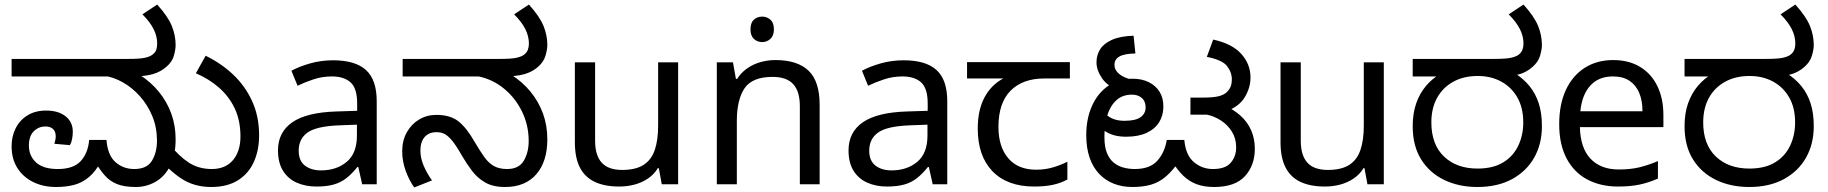

<svg xmlns="http://www.w3.org/2000/svg" viewBox="-20 -810 8034 844"><path d="M226 12Q170 12 125.5 -10Q81 -32 56 -72Q31 -112 31 -167Q31 -211 49 -246.5Q67 -282 101 -303Q135 -324 183 -324Q236 -324 268 -299Q300 -274 300 -231Q300 -215 297 -199Q294 -183 287 -172L219 -178Q221 -184 223 -193.5Q225 -203 225 -210Q225 -232 213 -243Q201 -254 180 -254Q149 -254 128 -232.5Q107 -211 107 -170Q107 -125 138.5 -96Q170 -67 234 -67Q303 -67 335 -102Q367 -137 372 -195H448Q453 -128 487.5 -97.5Q522 -67 570 -67Q626 -67 648 -103.5Q670 -140 670 -191Q670 -250 649.5 -299.5Q629 -349 595 -387Q561 -425 520 -448Q479 -471 438 -477L591 -483Q642 -451 678 -407Q714 -363 733 -310.5Q752 -258 752 -198Q752 -126 727.5 -79.5Q703 -33 663 -10.5Q623 12 577 12Q526 12 494 -1Q462 -14 440 -39.5Q418 -65 396 -101L427 -105Q401 -57 371.5 -32Q342 -7 306.5 2.5Q271 12 226 12ZM31 -474V-551H541Q595 -551 617 -556Q639 -561 649 -569Q663 -579 667 -591.5Q671 -604 671 -618Q671 -651 655 -682.5Q639 -714 606 -747L671 -790Q718 -738 735 -696.5Q752 -655 752 -612Q752 -593 744.5 -565.5Q737 -538 711 -516Q686 -494 651.5 -484Q617 -474 559 -474ZM908 12Q832 12 775 -26.5Q718 -65 673 -123L724 -177Q766 -124 809.5 -95.5Q853 -67 911 -67Q971 -67 1004 -106Q1037 -145 1037 -210Q1037 -280 1012 -333Q987 -386 943 -424.5Q899 -463 841 -488L884 -565Q952 -532 1005 -482Q1058 -432 1088.5 -365Q1119 -298 1119 -215Q1119 -150 1096 -98.5Q1073 -47 1026 -17.5Q979 12 908 12Z M1444 -545Q1542 -545 1589 -502Q1636 -459 1636 -365V0H1572L1555 -76H1551Q1528 -47 1503.5 -27.5Q1479 -8 1447.5 1Q1416 10 1371 10Q1323 10 1284.5 -7Q1246 -24 1224 -59.5Q1202 -95 1202 -149Q1202 -229 1265 -272.5Q1328 -316 1459 -320L1550 -323V-355Q1550 -422 1521 -448Q1492 -474 1439 -474Q1397 -474 1359 -461.5Q1321 -449 1288 -433L1261 -499Q1296 -518 1344 -531.5Q1392 -545 1444 -545ZM1470 -259Q1370 -255 1331.5 -227Q1293 -199 1293 -148Q1293 -103 1320.5 -82Q1348 -61 1391 -61Q1459 -61 1504 -98.5Q1549 -136 1549 -214V-262Z M2200 12Q2147 12 2112.5 -8Q2078 -28 2054.5 -59.5Q2031 -91 2011 -125Q1986 -169 1968 -191Q1950 -213 1934.5 -221Q1919 -229 1899 -229Q1865 -229 1846.5 -207.5Q1828 -186 1828 -148Q1828 -116 1842 -82.5Q1856 -49 1879 -17L1801 14Q1778 -18 1763 -60Q1748 -102 1748 -145Q1748 -192 1768 -228Q1788 -264 1822 -284.5Q1856 -305 1898 -305Q1960 -305 1996 -276Q2032 -247 2066 -187Q2089 -148 2108 -121Q2127 -94 2150.5 -80.5Q2174 -67 2209 -67Q2261 -67 2282.5 -103.5Q2304 -140 2304 -190Q2304 -260 2274.5 -320Q2245 -380 2195.5 -420.5Q2146 -461 2084 -474H1750V-551H2175Q2229 -551 2250.5 -556Q2272 -561 2283 -569Q2296 -579 2300.5 -591.5Q2305 -604 2305 -618Q2305 -651 2289 -682.5Q2273 -714 2240 -747L2305 -790Q2352 -738 2369 -696.5Q2386 -655 2386 -612Q2386 -593 2378 -565.5Q2370 -538 2345 -516Q2320 -494 2285 -484Q2250 -474 2192 -474H2168L2225 -483Q2276 -451 2312 -407Q2348 -363 2367 -310.5Q2386 -258 2386 -198Q2386 -100 2337.5 -44Q2289 12 2200 12Z M2961 -536V0H2889L2876 -71H2872Q2855 -43 2828 -25Q2801 -7 2769 1.5Q2737 10 2702 10Q2638 10 2594.5 -10.5Q2551 -31 2529 -74Q2507 -117 2507 -185V-536H2596V-191Q2596 -127 2625 -95Q2654 -63 2715 -63Q2775 -63 2809.5 -85.5Q2844 -108 2858.5 -151.5Q2873 -195 2873 -257V-536Z M3331 -737Q3351 -737 3366.5 -723.5Q3382 -710 3382 -681Q3382 -653 3366.5 -639Q3351 -625 3331 -625Q3309 -625 3294 -639Q3279 -653 3279 -681Q3279 -710 3294 -723.5Q3309 -737 3331 -737ZM3389 -546Q3485 -546 3534 -499.5Q3583 -453 3583 -349V0H3496V-343Q3496 -408 3467 -440Q3438 -472 3376 -472Q3287 -472 3253 -422Q3219 -372 3219 -278V0H3131V-536H3202L3215 -463H3220Q3238 -491 3264.5 -509.5Q3291 -528 3323 -537Q3355 -546 3389 -546Z M3952 -545Q4050 -545 4097 -502Q4144 -459 4144 -365V0H4080L4063 -76H4059Q4036 -47 4011.5 -27.5Q3987 -8 3955.5 1Q3924 10 3879 10Q3831 10 3792.5 -7Q3754 -24 3732 -59.5Q3710 -95 3710 -149Q3710 -229 3773 -272.5Q3836 -316 3967 -320L4058 -323V-355Q4058 -422 4029 -448Q4000 -474 3947 -474Q3905 -474 3867 -461.5Q3829 -449 3796 -433L3769 -499Q3804 -518 3852 -531.5Q3900 -545 3952 -545ZM3978 -259Q3878 -255 3839.5 -227Q3801 -199 3801 -148Q3801 -103 3828.5 -82Q3856 -61 3899 -61Q3967 -61 4012 -98.5Q4057 -136 4057 -214V-262Z M4526 10Q4408 10 4343 -57Q4278 -124 4278 -245Q4278 -325 4307 -380.5Q4336 -436 4390 -465H4231V-537H4683V-465H4570Q4476 -465 4422.5 -411.5Q4369 -358 4369 -252Q4369 -165 4412 -114.5Q4455 -64 4535 -64Q4572 -64 4606 -73.5Q4640 -83 4672 -99V-21Q4643 -5 4608 2.5Q4573 10 4526 10Z M4958 12Q4913 12 4876 -2.5Q4839 -17 4811.5 -46Q4784 -75 4769.5 -117.5Q4755 -160 4755 -216Q4755 -288 4780 -344Q4805 -400 4850.5 -432Q4896 -464 4958 -464Q4999 -464 5029.5 -449Q5060 -434 5077 -407Q5094 -380 5094 -342Q5094 -303 5075.5 -273Q5057 -243 5020.5 -226Q4984 -209 4930 -209Q4878 -209 4843 -230Q4808 -251 4789 -274L4809 -340Q4822 -322 4850 -300.5Q4878 -279 4923 -279Q4972 -279 4994 -295Q5016 -311 5016 -338Q5016 -365 4999 -379.5Q4982 -394 4956 -394Q4914 -394 4887 -369Q4860 -344 4847.5 -303Q4835 -262 4835 -215V-205Q4835 -165 4845.5 -138.5Q4856 -112 4874 -96.5Q4892 -81 4916.5 -74Q4941 -67 4968 -67Q5035 -67 5067.5 -103.5Q5100 -140 5109 -195H5186Q5192 -128 5228 -97.5Q5264 -67 5312 -67Q5367 -67 5390.5 -95Q5414 -123 5414 -162Q5414 -201 5395.5 -231Q5377 -261 5347 -280.5Q5317 -300 5281 -307L5349 -352Q5399 -332 5431.5 -303Q5464 -274 5480 -237Q5496 -200 5496 -156Q5496 -83 5452.5 -35.5Q5409 12 5317 12Q5274 12 5241 0Q5208 -12 5181.5 -37.5Q5155 -63 5132 -102L5165 -103Q5135 -60 5105.5 -34.5Q5076 -9 5040.5 1.5Q5005 12 4958 12ZM4904 -412Q4850 -429 4825 -465Q4800 -501 4800 -536Q4800 -567 4815.5 -592.5Q4831 -618 4867 -634.5Q4903 -651 4963 -653L4971 -575Q4922 -574 4900.5 -561.5Q4879 -549 4879 -525Q4879 -502 4899.5 -485Q4920 -468 4961 -458ZM5213 -306V-381H5270Q5313 -381 5337 -387Q5361 -393 5374 -406Q5385 -417 5390 -430.5Q5395 -444 5395 -460Q5395 -493 5373.5 -520Q5352 -547 5285 -560L5313 -636Q5396 -618 5436.5 -573Q5477 -528 5477 -469Q5477 -425 5452 -383Q5427 -341 5368 -320Q5355 -316 5345 -312.5Q5335 -309 5323.5 -307.5Q5312 -306 5292 -306Z M6063 -536V0H5991L5978 -71H5974Q5957 -43 5930 -25Q5903 -7 5871 1.5Q5839 10 5804 10Q5740 10 5696.5 -10.5Q5653 -31 5631 -74Q5609 -117 5609 -185V-536H5698V-191Q5698 -127 5727 -95Q5756 -63 5817 -63Q5877 -63 5911.5 -85.5Q5946 -108 5960.5 -151.5Q5975 -195 5975 -257V-536Z M6474 12Q6393 12 6328.5 -19Q6264 -50 6227 -109.5Q6190 -169 6190 -255Q6190 -312 6205.5 -356Q6221 -400 6249 -433Q6277 -466 6316 -488L6334 -474H6190V-551H6546Q6600 -551 6622 -556Q6644 -561 6655 -569Q6668 -579 6672.5 -591.5Q6677 -604 6677 -618Q6677 -651 6661 -682.5Q6645 -714 6612 -747L6677 -790Q6724 -738 6741 -696.5Q6758 -655 6758 -612Q6758 -593 6750 -565.5Q6742 -538 6717 -516Q6704 -504 6686 -494.5Q6668 -485 6644 -480L6639 -488Q6677 -464 6703.5 -431.5Q6730 -399 6744 -356Q6758 -313 6758 -255Q6758 -177 6724 -117Q6690 -57 6626.5 -22.5Q6563 12 6474 12ZM6475 -69Q6543 -69 6587.5 -96Q6632 -123 6654 -169.5Q6676 -216 6676 -272Q6676 -337 6649.5 -382.5Q6623 -428 6578 -452Q6533 -476 6476 -476Q6414 -476 6368 -450.5Q6322 -425 6297 -379.5Q6272 -334 6272 -272Q6272 -175 6327.5 -122Q6383 -69 6475 -69Z M7071 -546Q7140 -546 7189.5 -516Q7239 -486 7265.5 -431.5Q7292 -377 7292 -304V-251H6925Q6927 -160 6971.5 -112.5Q7016 -65 7096 -65Q7147 -65 7186.5 -74.5Q7226 -84 7268 -102V-25Q7227 -7 7187 1.5Q7147 10 7092 10Q7016 10 6957.5 -21Q6899 -52 6866.5 -113.5Q6834 -175 6834 -264Q6834 -352 6863.5 -415Q6893 -478 6946.5 -512Q7000 -546 7071 -546ZM7070 -474Q7007 -474 6970.5 -433.5Q6934 -393 6927 -321H7200Q7200 -367 7186 -401Q7172 -435 7143.5 -454.5Q7115 -474 7070 -474Z M7669 12Q7588 12 7523.5 -19Q7459 -50 7422 -109.5Q7385 -169 7385 -255Q7385 -312 7400.5 -356Q7416 -400 7444 -433Q7472 -466 7511 -488L7529 -474H7385V-551H7741Q7795 -551 7817 -556Q7839 -561 7850 -569Q7863 -579 7867.5 -591.5Q7872 -604 7872 -618Q7872 -651 7856 -682.5Q7840 -714 7807 -747L7872 -790Q7919 -738 7936 -696.5Q7953 -655 7953 -612Q7953 -593 7945 -565.5Q7937 -538 7912 -516Q7899 -504 7881 -494.5Q7863 -485 7839 -480L7834 -488Q7872 -464 7898.5 -431.5Q7925 -399 7939 -356Q7953 -313 7953 -255Q7953 -177 7919 -117Q7885 -57 7821.5 -22.5Q7758 12 7669 12ZM7670 -69Q7738 -69 7782.5 -96Q7827 -123 7849 -169.5Q7871 -216 7871 -272Q7871 -337 7844.5 -382.5Q7818 -428 7773 -452Q7728 -476 7671 -476Q7609 -476 7563 -450.5Q7517 -425 7492 -379.5Q7467 -334 7467 -272Q7467 -175 7522.5 -122Q7578 -69 7670 -69Z"/></svg>

Font: lkannada85
Style: Book
Weight: 400
Designer: Jelle Bosma - Monotype Design Team
Foundry: Monotype Imaging Inc.
Version: Version 2.003